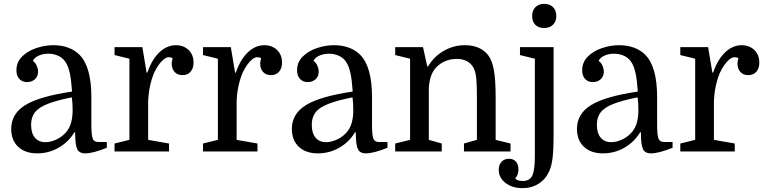

<svg xmlns="http://www.w3.org/2000/svg" viewBox="-20 -784 3964 994"><path d="M38 -117Q38 -195 111 -240Q184 -285 353 -310Q349 -369 342 -402Q335 -435 324 -455Q310 -481 285 -493.5Q260 -506 231 -506Q203 -506 180.5 -496Q158 -486 150 -469Q164 -459 170.5 -443Q177 -427 177 -413Q177 -388 160.5 -373.5Q144 -359 120 -359Q96 -359 80.5 -375Q65 -391 65 -420Q65 -462 94 -491Q123 -520 167.5 -535Q212 -550 257 -550Q298 -550 332.5 -537.5Q367 -525 391 -501Q453 -439 453 -281V-136Q453 -87 459.5 -68Q466 -49 488 -49H533V-19Q461 10 421 10Q390 10 379.5 -12.5Q369 -35 369 -99H365Q334 -48 283 -19Q232 10 173 10Q110 10 74 -24Q38 -58 38 -117ZM215 -48Q243 -48 273.5 -62.5Q304 -77 325 -103Q341 -123 348.5 -150.5Q356 -178 356 -215Q356 -232 355 -248.5Q354 -265 352 -280Q271 -264 225 -245.5Q179 -227 160 -201.5Q141 -176 141 -138Q141 -95 160.5 -71.5Q180 -48 215 -48Z M874 -482Q870 -485 864.5 -486.5Q859 -488 854 -488Q842 -488 828 -477Q814 -466 801 -447.5Q788 -429 777 -405Q763 -371 755 -330.5Q747 -290 747 -247V-60L855 -41V0H573V-41L650 -60V-480L573 -499V-540H717L739 -408H743Q766 -476 805 -513Q844 -550 891 -550Q930 -550 956 -525.5Q982 -501 982 -460Q982 -430 966.5 -412.5Q951 -395 925 -395Q899 -395 884 -411.5Q869 -428 869 -455Q869 -461 870 -466.5Q871 -472 874 -482Z M1332 -482Q1328 -485 1322.5 -486.5Q1317 -488 1312 -488Q1300 -488 1286 -477Q1272 -466 1259 -447.5Q1246 -429 1235 -405Q1221 -371 1213 -330.5Q1205 -290 1205 -247V-60L1313 -41V0H1031V-41L1108 -60V-480L1031 -499V-540H1175L1197 -408H1201Q1224 -476 1263 -513Q1302 -550 1349 -550Q1388 -550 1414 -525.5Q1440 -501 1440 -460Q1440 -430 1424.5 -412.5Q1409 -395 1383 -395Q1357 -395 1342 -411.5Q1327 -428 1327 -455Q1327 -461 1328 -466.5Q1329 -472 1332 -482Z M1491 -117Q1491 -195 1564 -240Q1637 -285 1806 -310Q1802 -369 1795 -402Q1788 -435 1777 -455Q1763 -481 1738 -493.5Q1713 -506 1684 -506Q1656 -506 1633.5 -496Q1611 -486 1603 -469Q1617 -459 1623.5 -443Q1630 -427 1630 -413Q1630 -388 1613.5 -373.5Q1597 -359 1573 -359Q1549 -359 1533.5 -375Q1518 -391 1518 -420Q1518 -462 1547 -491Q1576 -520 1620.5 -535Q1665 -550 1710 -550Q1751 -550 1785.5 -537.5Q1820 -525 1844 -501Q1906 -439 1906 -281V-136Q1906 -87 1912.5 -68Q1919 -49 1941 -49H1986V-19Q1914 10 1874 10Q1843 10 1832.5 -12.5Q1822 -35 1822 -99H1818Q1787 -48 1736 -19Q1685 10 1626 10Q1563 10 1527 -24Q1491 -58 1491 -117ZM1668 -48Q1696 -48 1726.5 -62.5Q1757 -77 1778 -103Q1794 -123 1801.5 -150.5Q1809 -178 1809 -215Q1809 -232 1808 -248.5Q1807 -265 1805 -280Q1724 -264 1678 -245.5Q1632 -227 1613 -201.5Q1594 -176 1594 -138Q1594 -95 1613.5 -71.5Q1633 -48 1668 -48Z M2103 -60V-480L2026 -499V-540H2170L2192 -440H2196Q2226 -491 2277 -520.5Q2328 -550 2386 -550Q2469 -550 2509 -496Q2529 -468 2537.5 -417.5Q2546 -367 2546 -281V-60L2623 -41V0H2382V-41L2449 -60V-283Q2449 -348 2445.5 -380Q2442 -412 2433 -430Q2421 -454 2398.5 -466.5Q2376 -479 2345 -479Q2287 -479 2245 -442Q2204 -405 2200 -327V-60L2267 -41V0H2026V-41Z M2846 -540V-85Q2846 -11 2841 31.5Q2836 74 2824 101Q2805 144 2768.5 167Q2732 190 2685 190Q2632 190 2597 163Q2562 136 2562 95Q2562 69 2576.5 53.5Q2591 38 2615 38Q2638 38 2651 52.5Q2664 67 2664 93Q2664 107 2660 118.5Q2656 130 2648 138Q2650 145 2660.5 149Q2671 153 2687 153Q2722 153 2735.5 125Q2749 97 2749 24V-480L2672 -499V-540ZM2735 -701Q2735 -730 2752 -747Q2769 -764 2797 -764Q2826 -764 2843 -747Q2860 -730 2860 -701Q2860 -673 2843 -656Q2826 -639 2797 -639Q2768 -639 2751.5 -655.5Q2735 -672 2735 -701Z M2967 -117Q2967 -195 3040 -240Q3113 -285 3282 -310Q3278 -369 3271 -402Q3264 -435 3253 -455Q3239 -481 3214 -493.5Q3189 -506 3160 -506Q3132 -506 3109.5 -496Q3087 -486 3079 -469Q3093 -459 3099.5 -443Q3106 -427 3106 -413Q3106 -388 3089.5 -373.5Q3073 -359 3049 -359Q3025 -359 3009.5 -375Q2994 -391 2994 -420Q2994 -462 3023 -491Q3052 -520 3096.5 -535Q3141 -550 3186 -550Q3227 -550 3261.5 -537.5Q3296 -525 3320 -501Q3382 -439 3382 -281V-136Q3382 -87 3388.5 -68Q3395 -49 3417 -49H3462V-19Q3390 10 3350 10Q3319 10 3308.5 -12.5Q3298 -35 3298 -99H3294Q3263 -48 3212 -19Q3161 10 3102 10Q3039 10 3003 -24Q2967 -58 2967 -117ZM3144 -48Q3172 -48 3202.5 -62.5Q3233 -77 3254 -103Q3270 -123 3277.5 -150.5Q3285 -178 3285 -215Q3285 -232 3284 -248.5Q3283 -265 3281 -280Q3200 -264 3154 -245.5Q3108 -227 3089 -201.5Q3070 -176 3070 -138Q3070 -95 3089.5 -71.5Q3109 -48 3144 -48Z M3803 -482Q3799 -485 3793.5 -486.5Q3788 -488 3783 -488Q3771 -488 3757 -477Q3743 -466 3730 -447.5Q3717 -429 3706 -405Q3692 -371 3684 -330.5Q3676 -290 3676 -247V-60L3784 -41V0H3502V-41L3579 -60V-480L3502 -499V-540H3646L3668 -408H3672Q3695 -476 3734 -513Q3773 -550 3820 -550Q3859 -550 3885 -525.5Q3911 -501 3911 -460Q3911 -430 3895.5 -412.5Q3880 -395 3854 -395Q3828 -395 3813 -411.5Q3798 -428 3798 -455Q3798 -461 3799 -466.5Q3800 -472 3803 -482Z"/></svg>

Font: Domine
Style: Regular
Weight: 400
Designer: Pablo Impallari, Rodrigo Fuenzalida, Brenda Gallo
Foundry: Pablo Impallari, Rodrigo Fuenzalida, Brenda Gallo
Version: Version 2.000;September 19, 2022;FontCreator 14.0.0.2877 64-